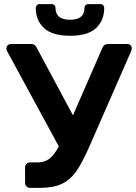

<svg xmlns="http://www.w3.org/2000/svg" viewBox="-20 -914 661 934"><path d="M600 -700Q609 -700 615 -694Q621 -688 621 -680Q621 -670 617 -663L416 -204Q381 -124 352 -82Q323 -40 281.5 -20Q240 0 173 0H126Q116 0 109 -7Q102 -14 102 -24V-100Q102 -110 109 -117Q116 -124 126 -124H163Q197 -124 220.5 -142Q244 -160 266 -202L13 -668Q11 -676 11 -678Q11 -687 17.5 -693.5Q24 -700 33 -700H133Q150 -700 159 -681L335 -353L478 -681Q485 -700 506 -700ZM321 -740Q234 -740 194 -777.5Q154 -815 154 -875Q154 -883 159 -888.5Q164 -894 173 -894H231Q240 -894 245 -888.5Q250 -883 250 -875Q250 -818 321 -818Q391 -818 391 -875Q391 -883 396 -888.5Q401 -894 410 -894H468Q477 -894 482 -888.5Q487 -883 487 -875Q487 -815 447.5 -777.5Q408 -740 321 -740Z"/></svg>

Font: Rubik AZ
Style: Regular
Weight: 500
Designer: Hubert and Fischer
Foundry: Hubert & Fischer
Version: Version 2.000